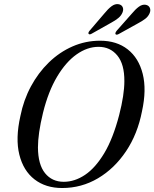

<svg xmlns="http://www.w3.org/2000/svg" viewBox="-20 -910 757 941"><path d="M470.5 -710.5Q552 -710.5 606 -668Q660 -625.5 679.5 -547.8Q699 -470 676 -365Q654.5 -253.5 597.8 -168.8Q541 -84 460.2 -36.2Q379.5 11.5 284.5 11.5Q204 11.5 149.2 -30.8Q94.5 -73 74.8 -152Q55 -231 80 -341.5Q95.5 -419.5 131.5 -486.5Q167.5 -553.5 219.5 -604Q271.5 -654.5 335.5 -682.5Q399.5 -710.5 470.5 -710.5ZM292.5 -19Q346 -19 396.8 -53Q447.5 -87 490.8 -159Q534 -231 564 -346Q577 -396.5 583.2 -437.8Q589.5 -479 589.5 -512Q590 -595.5 555 -638Q520 -680.5 463 -680.5Q408 -680.5 355.5 -643.5Q303 -606.5 260 -534.5Q217 -462.5 191 -358Q178 -305 172 -262.8Q166 -220.5 166 -187.5Q166.5 -103.5 200.8 -61.2Q235 -19 292.5 -19ZM491 -843.5Q509.5 -866.5 526.5 -879.2Q543.5 -892 560.5 -889.5Q575.5 -887 581 -875.5Q586.5 -864 580.5 -849Q574 -833 559.5 -821.2Q545 -809.5 525.5 -799L429.5 -745Q418.5 -738.5 414 -744.5Q411 -750 420 -760.5ZM624.5 -841.5Q643.5 -864.5 660.5 -877Q677.5 -889.5 694.5 -886.5Q709 -883.5 714.2 -871.8Q719.5 -860 713.5 -845.5Q706.5 -829 691.8 -817.8Q677 -806.5 657 -796L561.5 -743Q550 -737 546 -743Q543.5 -748.5 552 -759.5Z"/></svg>

Font: Fraunces 144pt Soft
Style: Italic
Weight: 400
Italic angle: -16°
Version: Version 1.000;[b76b70a41]